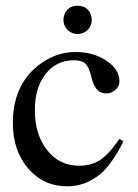

<svg xmlns="http://www.w3.org/2000/svg" viewBox="-20 -642 484 672"><path d="M301 -572Q301 -551 286.5 -537Q272 -523 251 -523Q231 -523 216.5 -537.5Q202 -552 202 -572Q202 -593 215.5 -607.5Q229 -622 251 -622Q274 -622 287.5 -608Q301 -594 301 -572ZM398 -156 412 -147Q369 -63 330 -32Q279 10 215 10Q132 10 78.5 -52.5Q25 -115 25 -212Q25 -339 109 -409Q171 -460 244 -460Q307 -460 352.5 -429.5Q398 -399 398 -357Q398 -340 384 -327.5Q370 -315 351 -315Q316 -315 303 -361L297 -383Q289 -411 277 -421Q265 -431 238 -431Q177 -431 139.5 -383Q102 -335 102 -257Q102 -171 145 -116.5Q188 -62 257 -62Q300 -62 331 -82.5Q362 -103 398 -156Z"/></svg>

Font: STIX
Style: Regular
Weight: 400
Designer: MicroPress Inc., with final additions and corrections provided by Coen Hoffman, Elsevier (retired)
Version: Version 1.1.1